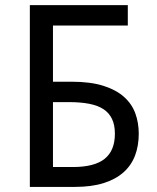

<svg xmlns="http://www.w3.org/2000/svg" viewBox="-20 -734 616 754"><path d="M524.9 -209Q524.9 -161.6 510.3 -123Q495.6 -84.5 464.8 -57.1Q434.1 -29.8 386.7 -14.9Q339.4 0 273.9 0H97.2V-713.9H481.9V-633.8H188V-413.1H261.2Q335.4 -413.1 386 -397Q436.5 -380.9 467.3 -353.3Q498 -325.7 511.5 -288.6Q524.9 -251.5 524.9 -209ZM188 -78.1H266.1Q351.1 -78.1 391.1 -110.4Q431.2 -142.6 431.2 -209Q431.2 -243.2 419.9 -266.8Q408.7 -290.5 386.5 -305.2Q364.3 -319.8 330.3 -326.4Q296.4 -333 251 -333H188Z"/></svg>

Font: WenQuanYi Micro Hei
Style: Regular
Weight: 400
Foundry: Ascender Corporation
Version: Version 0.2.0-beta